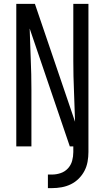

<svg xmlns="http://www.w3.org/2000/svg" viewBox="-20 -755 540 990"><path d="M227 215V145H248Q271 145 293 137.5Q315 130 330.5 113Q346 96 352 74Q358 52 358 29V0H340L133 -608Q135 -529 138.5 -450.5Q142 -372 142 -294V0H64V-735H160L367 -127Q365 -206 361.5 -284.5Q358 -363 358 -441V-735H436V29Q436 54 431.5 79Q427 104 415.5 126Q404 148 386 166Q368 184 345.5 195Q323 206 298 210.5Q273 215 248 215Z"/></svg>

Font: Iosevka MaddieWtf
Style: Regular
Weight: 400
Monospace: yes
Designer: Belleve Invis
Foundry: Belleve Invis
Version: Version 31.3.0; ttfautohint (v1.8.3)